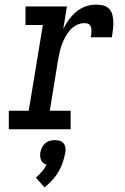

<svg xmlns="http://www.w3.org/2000/svg" viewBox="-20 -558 540 829"><path d="M18 0V-80H104L165 -450H90V-530H269L253 -432Q263 -453 277 -472.5Q291 -492 309 -507Q327 -522 349 -530Q371 -538 394 -538Q410 -538 425.5 -534.5Q441 -531 451.5 -519.5Q462 -508 465.5 -493Q469 -478 469.5 -461.5Q470 -445 467.5 -429Q465 -413 463 -397H372Q373 -404 374 -410.5Q375 -417 375 -424Q375 -431 373.5 -438Q372 -445 368 -450Q364 -455 357.5 -456.5Q351 -458 344 -458Q327 -458 311 -450Q295 -442 283 -428.5Q271 -415 262.5 -399.5Q254 -384 248 -368Q242 -352 238 -335Q234 -318 231 -301L195 -80H285V0ZM172 251 135 209Q149 197 161 183Q173 169 181 153Q173 151 167 146Q161 141 157.5 133.5Q154 126 153.5 117.5Q153 109 154 101Q156 90 161 79.5Q166 69 175 61Q184 53 195 50Q206 47 217 47Q228 47 238 50Q248 53 254.5 61Q261 69 262.5 79.5Q264 90 262 101Q258 122 251 143Q244 164 232.5 183.5Q221 203 205.5 220Q190 237 172 251Z"/></svg>

Font: Iosevka Curly Slab MdObl
Style: Regular
Weight: 500
Italic angle: -9°
Monospace: yes
Designer: Belleve Invis
Foundry: Belleve Invis
Version: Version 11.0.0; ttfautohint (v1.8.3)